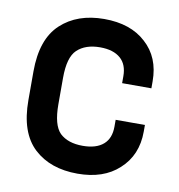

<svg xmlns="http://www.w3.org/2000/svg" viewBox="-68 -597 639 685"><g transform="rotate(10 251.5 -254.0)"><path d="M99.1 -28.8Q39.1 -84.5 39.1 -202.1V-306.2Q39.1 -423.3 99.1 -479Q158.7 -534.2 255.9 -534.2Q351.6 -534.2 407.2 -482.9Q463.9 -432.1 463.9 -345.2V-319.8H357.9V-345.2Q357.9 -387.2 333 -409.2Q307.1 -432.1 258.8 -432.1Q205.6 -432.1 175.8 -403.8Q147 -376.5 147 -301.8V-206.1Q147 -130.9 174.8 -103Q204.1 -75.2 257.8 -75.2Q307.1 -75.2 333 -98.1Q357.9 -120.1 357.9 -162.1V-187H463.9V-163.1Q463.9 -77.1 405.8 -24.9Q350.6 25.9 256.8 25.9Q158.2 25.9 99.1 -28.8Z"/></g></svg>

Font: D-DIN-PRO SemiBold
Style: Bold
Weight: 600
Designer: datto
Foundry: CyberFei
Version: Version 1.000;hotconv 1.0.109;makeotfexe 2.5.65596